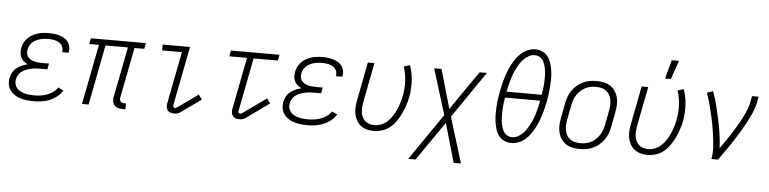

<svg xmlns="http://www.w3.org/2000/svg" viewBox="-52 -1043 6155 1537"><g transform="rotate(5 3025.0 -275.0)"><path d="M232 12Q204 12 177.5 9Q151 6 125.5 -1.5Q100 -9 78.5 -23Q57 -37 42 -57.5Q27 -78 22.5 -104.5Q18 -131 24 -158Q28 -181 40 -202.5Q52 -224 71.5 -239Q91 -254 113.5 -263.5Q136 -273 159 -279Q141 -286 126.5 -298.5Q112 -311 103.5 -327.5Q95 -344 93.5 -364.5Q92 -385 96 -405Q100 -427 110.5 -447.5Q121 -468 137.5 -484.5Q154 -501 174.5 -512.5Q195 -524 216.5 -530.5Q238 -537 260 -539.5Q282 -542 303 -542Q326 -542 348 -539.5Q370 -537 391 -531Q412 -525 430.5 -514Q449 -503 461 -486.5Q473 -470 477.5 -448.5Q482 -427 477 -404L476 -399H424L425 -402Q428 -418 424.5 -432.5Q421 -447 412 -458Q403 -469 390.5 -476.5Q378 -484 363.5 -488Q349 -492 334 -493.5Q319 -495 304 -495Q288 -495 271.5 -493Q255 -491 239 -486.5Q223 -482 207.5 -474.5Q192 -467 179 -455Q166 -443 158 -427.5Q150 -412 147 -396Q144 -380 146.5 -364.5Q149 -349 157.5 -337.5Q166 -326 179 -318.5Q192 -311 207.5 -306.5Q223 -302 238.5 -300.5Q254 -299 270 -299H328L319 -252H261Q243 -252 224.5 -250.5Q206 -249 187.5 -245Q169 -241 150.5 -234Q132 -227 115.5 -215.5Q99 -204 89 -186.5Q79 -169 75 -151Q71 -131 75.5 -112.5Q80 -94 91.5 -80Q103 -66 119.5 -57.5Q136 -49 154.5 -44Q173 -39 192.5 -37Q212 -35 232 -35Q257 -35 282.5 -38.5Q308 -42 333 -51Q358 -60 381.5 -76.5Q405 -93 419 -115L462 -94Q444 -65 416.5 -43.5Q389 -22 358 -9.5Q327 3 295 7.5Q263 12 232 12Z M945 12Q927 12 909.5 7Q892 2 880.5 -10.5Q869 -23 866 -41.5Q863 -60 867 -79L946 -483H766L672 0H619L713 -483H635L644 -530H1086L1077 -483H999L920 -79Q918 -70 919 -61.5Q920 -53 925.5 -47Q931 -41 939 -38Q947 -35 955 -35H970L969 12Z M1361 12Q1345 12 1330.5 7.5Q1316 3 1307.5 -8.5Q1299 -20 1297.5 -35.5Q1296 -51 1299 -66L1380 -483H1221V-530H1441L1349 -57Q1347 -49 1350 -41Q1353 -33 1361 -33Q1365 -33 1369.5 -34Q1374 -35 1377 -37L1544 -156L1573 -119L1406 0Q1395 7 1383.5 9.5Q1372 12 1361 12Z M1884 12Q1869 12 1854.5 7.5Q1840 3 1831.5 -8.5Q1823 -20 1821 -35.5Q1819 -51 1822 -66L1903 -483H1761L1770 -530H2160L2151 -483H1956L1873 -57Q1871 -49 1873.5 -41Q1876 -33 1885 -33Q1889 -33 1893.5 -34Q1898 -35 1901 -37L2091 -173L2120 -136L1930 0Q1919 7 1907.5 9.5Q1896 12 1884 12Z M2432 12Q2404 12 2377.5 9Q2351 6 2325.5 -1.5Q2300 -9 2278.5 -23Q2257 -37 2242 -57.5Q2227 -78 2222.5 -104.5Q2218 -131 2224 -158Q2228 -181 2240 -202.5Q2252 -224 2271.5 -239Q2291 -254 2313.5 -263.5Q2336 -273 2359 -279Q2341 -286 2326.5 -298.5Q2312 -311 2303.5 -327.5Q2295 -344 2293.5 -364.5Q2292 -385 2296 -405Q2300 -427 2310.5 -447.5Q2321 -468 2337.5 -484.5Q2354 -501 2374.5 -512.5Q2395 -524 2416.5 -530.5Q2438 -537 2460 -539.5Q2482 -542 2503 -542Q2526 -542 2548 -539.5Q2570 -537 2591 -531Q2612 -525 2630.5 -514Q2649 -503 2661 -486.5Q2673 -470 2677.5 -448.5Q2682 -427 2677 -404L2676 -399H2624L2625 -402Q2628 -418 2624.5 -432.5Q2621 -447 2612 -458Q2603 -469 2590.5 -476.5Q2578 -484 2563.5 -488Q2549 -492 2534 -493.5Q2519 -495 2504 -495Q2488 -495 2471.5 -493Q2455 -491 2439 -486.5Q2423 -482 2407.5 -474.5Q2392 -467 2379 -455Q2366 -443 2358 -427.5Q2350 -412 2347 -396Q2344 -380 2346.5 -364.5Q2349 -349 2357.5 -337.5Q2366 -326 2379 -318.5Q2392 -311 2407.5 -306.5Q2423 -302 2438.5 -300.5Q2454 -299 2470 -299H2528L2519 -252H2461Q2443 -252 2424.5 -250.5Q2406 -249 2387.5 -245Q2369 -241 2350.5 -234Q2332 -227 2315.5 -215.5Q2299 -204 2289 -186.5Q2279 -169 2275 -151Q2271 -131 2275.5 -112.5Q2280 -94 2291.5 -80Q2303 -66 2319.5 -57.5Q2336 -49 2354.5 -44Q2373 -39 2392.5 -37Q2412 -35 2432 -35Q2457 -35 2482.5 -38.5Q2508 -42 2533 -51Q2558 -60 2581.5 -76.5Q2605 -93 2619 -115L2662 -94Q2644 -65 2616.5 -43.5Q2589 -22 2558 -9.5Q2527 3 2495 7.5Q2463 12 2432 12Z M2964 12Q2935 12 2907.5 4.5Q2880 -3 2859.5 -19Q2839 -35 2825.5 -59Q2812 -83 2806.5 -110Q2801 -137 2803 -166Q2805 -195 2811 -225L2870 -530H2923L2862 -216Q2858 -194 2856 -173Q2854 -152 2856.5 -131.5Q2859 -111 2867.5 -92.5Q2876 -74 2890 -61Q2904 -48 2924 -41.5Q2944 -35 2965 -35Q2993 -35 3021.5 -46.5Q3050 -58 3072 -79.5Q3094 -101 3110.5 -127Q3127 -153 3138.5 -180Q3150 -207 3158.5 -234.5Q3167 -262 3172 -290Q3184 -351 3180.5 -410.5Q3177 -470 3159 -523L3208 -538Q3229 -479 3232.5 -413.5Q3236 -348 3224 -282Q3217 -248 3206 -215Q3195 -182 3180 -150Q3165 -118 3144 -87.5Q3123 -57 3095 -33.5Q3067 -10 3032 1Q2997 12 2964 12Z M3683 210H3624L3534 -103L3318 210H3259L3516 -164L3403 -530H3462L3552 -217L3768 -530H3827L3570 -156Z M4069 12Q4037 12 4010.5 -1.5Q3984 -15 3967 -38.5Q3950 -62 3941.5 -91Q3933 -120 3929 -150Q3925 -180 3925 -211.5Q3925 -243 3927 -274.5Q3929 -306 3934 -338Q3939 -370 3945 -402Q3950 -429 3957 -456.5Q3964 -484 3972.5 -511.5Q3981 -539 3992 -565.5Q4003 -592 4017 -618Q4031 -644 4049.5 -668.5Q4068 -693 4091 -712Q4114 -731 4142.5 -741.5Q4171 -752 4198 -752Q4230 -752 4257 -738.5Q4284 -725 4300.5 -701Q4317 -677 4325.5 -648.5Q4334 -620 4338.5 -590Q4343 -560 4342.5 -528.5Q4342 -497 4340 -465.5Q4338 -434 4333.5 -402Q4329 -370 4323 -338Q4317 -311 4310.5 -283.5Q4304 -256 4295.5 -228.5Q4287 -201 4275.5 -174Q4264 -147 4250 -121.5Q4236 -96 4218 -71.5Q4200 -47 4177 -28Q4154 -9 4125 1.5Q4096 12 4069 12ZM3996 -394H4279Q4283 -417 4286 -440.5Q4289 -464 4290.5 -487Q4292 -510 4292 -533Q4292 -556 4289.5 -578Q4287 -600 4282 -621.5Q4277 -643 4267 -662Q4257 -681 4238.5 -693Q4220 -705 4197 -705Q4173 -705 4149.5 -693Q4126 -681 4108.5 -662.5Q4091 -644 4077.5 -622.5Q4064 -601 4053 -578.5Q4042 -556 4033.5 -533Q4025 -510 4018.5 -487Q4012 -464 4006.5 -440.5Q4001 -417 3996 -394ZM4071 -35Q4095 -35 4118 -47Q4141 -59 4158.5 -77.5Q4176 -96 4190 -117.5Q4204 -139 4215 -161.5Q4226 -184 4234.5 -207Q4243 -230 4249 -253Q4255 -276 4261 -299.5Q4267 -323 4271 -346H3988Q3985 -323 3981.5 -299.5Q3978 -276 3977 -253Q3976 -230 3976 -207Q3976 -184 3978 -162Q3980 -140 3985.5 -118.5Q3991 -97 4000.5 -78Q4010 -59 4029 -47Q4048 -35 4071 -35Z M4619 12Q4589 12 4560 6Q4531 0 4508 -15.5Q4485 -31 4469.5 -54.5Q4454 -78 4447 -106Q4440 -134 4441.5 -164Q4443 -194 4449 -225L4472 -345Q4477 -371 4486.5 -397Q4496 -423 4512.5 -447Q4529 -471 4552 -490Q4575 -509 4600.5 -521Q4626 -533 4653 -537.5Q4680 -542 4707 -542Q4737 -542 4766.5 -536Q4796 -530 4819 -514.5Q4842 -499 4857.5 -475.5Q4873 -452 4880 -424Q4887 -396 4885.5 -366Q4884 -336 4878 -305L4855 -185Q4850 -159 4840.5 -133Q4831 -107 4814 -83Q4797 -59 4774.5 -40Q4752 -21 4726 -9Q4700 3 4673 7.5Q4646 12 4619 12ZM4621 -35Q4642 -35 4663 -39Q4684 -43 4704.5 -53Q4725 -63 4742 -78.5Q4759 -94 4771.5 -113Q4784 -132 4792 -153Q4800 -174 4804 -194L4827 -314Q4831 -337 4832.5 -359.5Q4834 -382 4829.5 -403Q4825 -424 4815 -442Q4805 -460 4788.5 -472.5Q4772 -485 4750.5 -490Q4729 -495 4706 -495Q4685 -495 4663.5 -491Q4642 -487 4622 -477Q4602 -467 4585 -451.5Q4568 -436 4555 -417Q4542 -398 4534.5 -377Q4527 -356 4523 -336L4500 -216Q4495 -193 4494 -170.5Q4493 -148 4497 -127Q4501 -106 4511 -88Q4521 -70 4538 -57.5Q4555 -45 4576.5 -40Q4598 -35 4621 -35Z M5164 12Q5135 12 5107.5 4.5Q5080 -3 5059.5 -19Q5039 -35 5025.5 -59Q5012 -83 5006.5 -110Q5001 -137 5003 -166Q5005 -195 5011 -225L5070 -530H5123L5062 -216Q5058 -194 5056 -173Q5054 -152 5056.5 -131.5Q5059 -111 5067.5 -92.5Q5076 -74 5090 -61Q5104 -48 5124 -41.5Q5144 -35 5165 -35Q5193 -35 5221.5 -46.5Q5250 -58 5272 -79.5Q5294 -101 5310.5 -127Q5327 -153 5338.5 -180Q5350 -207 5358.5 -234.5Q5367 -262 5372 -290Q5384 -351 5380.5 -410.5Q5377 -470 5359 -523L5408 -538Q5429 -479 5432.5 -413.5Q5436 -348 5424 -282Q5417 -248 5406 -215Q5395 -182 5380 -150Q5365 -118 5344 -87.5Q5323 -57 5295 -33.5Q5267 -10 5232 1Q5197 12 5164 12ZM5251 -610 5292 -760H5350L5298 -610Z M5677 0Q5684 -35 5683.5 -69.5Q5683 -104 5679.5 -137.5Q5676 -171 5671.5 -204.5Q5667 -238 5661 -270.5Q5655 -303 5647.5 -335.5Q5640 -368 5632.5 -400Q5625 -432 5615.5 -463.5Q5606 -495 5595 -526L5643 -542Q5663 -489 5677 -434Q5691 -379 5703 -322.5Q5715 -266 5723.5 -208.5Q5732 -151 5735 -92Q5756 -123 5777.5 -153.5Q5799 -184 5819 -215.5Q5839 -247 5858 -278.5Q5877 -310 5894 -343Q5911 -376 5925.5 -409.5Q5940 -443 5947 -477L5957 -530H6010L6000 -477Q5993 -445 5980.5 -413.5Q5968 -382 5952.5 -351.5Q5937 -321 5920 -290.5Q5903 -260 5885 -230.5Q5867 -201 5848.5 -172Q5830 -143 5810 -114Q5790 -85 5770 -56.5Q5750 -28 5730 0Z"/></g></svg>

Font: Lode Dark
Style: Italic
Weight: 400
Italic angle: -11°
Monospace: yes
Designer: Belleve Invis
Foundry: Belleve Invis
Version: Version 29.2.0; ttfautohint (v1.8.3)